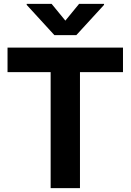

<svg xmlns="http://www.w3.org/2000/svg" viewBox="-20 -974 676 994"><path d="M242.2 -600.6H19V-727.5H616.7V-600.6H394V0H242.2ZM118.2 -948.7V-954.1H247.1L318.4 -867.2L389.6 -954.1H518.6V-948.7L375 -792H261.7Z"/></svg>

Font: Inter Tight Stencil
Style: Bold
Weight: 700
Designer: Rasmus Andersson
Foundry: rsms
Version: Version 3.004;Glyphs 3.1.2 (3151)